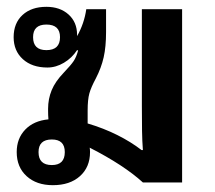

<svg xmlns="http://www.w3.org/2000/svg" viewBox="-20 -535 629 563"><path d="M135 8Q87 8 58 -18.5Q29 -45 29 -89Q29 -129 54 -155Q79 -181 122 -185Q121 -197 121 -211V-216Q121 -245 131.5 -270.5Q142 -296 167 -322Q188 -344 196 -356Q204 -368 209 -387L206 -388Q191 -365 167.5 -351Q144 -337 119 -337Q74 -337 47 -361.5Q20 -386 20 -426Q20 -467 46 -491Q72 -515 116 -515Q156 -515 181 -492.5Q206 -470 206 -433Q206 -431 206 -429Q227 -466 233 -508H291V-441Q291 -398 284 -367Q277 -336 261 -305Q247 -279 242 -261Q237 -243 237 -211V-173Q284 -159 324 -139Q364 -119 395 -95H399Q397 -121 396.5 -151Q396 -181 396 -225V-508H514V0H399Q343 -51 243 -102Q244 -96 244 -89Q244 -45 214.5 -18.5Q185 8 135 8ZM116 -388Q156 -388 156 -426Q156 -463 116 -463Q77 -463 77 -426Q77 -388 116 -388ZM132 -51Q170 -51 170 -89Q170 -126 132 -126Q93 -126 93 -89Q93 -51 132 -51Z"/></svg>

Font: Noto Sans Thai Looped UI Medium
Style: Regular
Weight: 500
Designer: Cadson Demak Team
Foundry: Cadson Demak Co., Ltd.
Version: Version 1.000; ttfautohint (v1.8.4.7-5d5b)